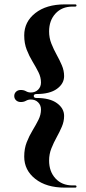

<svg xmlns="http://www.w3.org/2000/svg" viewBox="-20 -744 391 876"><path d="M134 -306Q134 -297 146.5 -297Q207.5 -297 240 -273.2Q272.5 -249.5 272.5 -215Q272.5 -190 262.2 -166Q252 -142 238.5 -117.8Q225 -93.5 214.5 -67.2Q204 -41 204 -11.5Q204 38.5 233.2 70.2Q262.5 102 311 102H323Q329 102 329 107Q329 112 323 112H275.5Q191.5 112 141 72.2Q90.5 32.5 90.5 -29.5Q90.5 -66 102 -95.2Q113.5 -124.5 128.8 -149.5Q144 -174.5 155.5 -197.5Q167 -220.5 167 -244.5Q167 -264 154 -277Q141 -290 120.5 -290Q108.5 -290 98.5 -284.2Q88.5 -278.5 75 -278.5Q61.5 -278.5 53.2 -286.5Q45 -294.5 45 -306Q45 -317.5 53.2 -325.5Q61.5 -333.5 75 -333.5Q88.5 -333.5 98.5 -327.8Q108.5 -322 120.5 -322Q141 -322 154 -335Q167 -348 167 -367.5Q167 -391.5 155.5 -414.5Q144 -437.5 128.8 -462.5Q113.5 -487.5 102 -516.8Q90.5 -546 90.5 -582.5Q90.5 -644.5 141 -684.2Q191.5 -724 275.5 -724H323Q329 -724 329 -719Q329 -714 323 -714H311Q262.5 -714 233.2 -682.2Q204 -650.5 204 -600.5Q204 -571 214.5 -544.8Q225 -518.5 238.5 -494.2Q252 -470 262.2 -446Q272.5 -422 272.5 -397Q272.5 -362.5 240 -338.8Q207.5 -315 146.5 -315Q134 -315 134 -306Z"/></svg>

Font: Fraunces 144pt SemiBold
Style: Regular
Weight: 600
Version: Version 1.000;[0bf87f6ff]